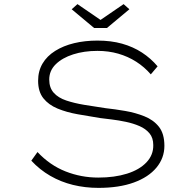

<svg xmlns="http://www.w3.org/2000/svg" viewBox="-20 -902 944 932"><path d="M458 10Q393 10 334 -4.5Q275 -19 224 -48.5Q173 -78 132 -122L162 -164Q222 -100 298 -70Q374 -40 457 -40Q536 -40 596.5 -59Q657 -78 691 -114Q725 -150 724 -198Q724 -233 705.5 -255Q687 -277 657 -290Q627 -303 591.5 -310.5Q556 -318 523 -322Q490 -326 466 -329Q410 -338 356.5 -347.5Q303 -357 259.5 -375Q216 -393 190.5 -425Q165 -457 165 -510Q165 -557 186.5 -593.5Q208 -630 248 -655Q288 -680 340 -692.5Q392 -705 453 -705Q519 -705 572.5 -690Q626 -675 669 -647Q712 -619 745 -580L712 -541Q681 -577 641 -602.5Q601 -628 554 -641.5Q507 -655 453 -655Q388 -655 335 -638Q282 -621 250.5 -590Q219 -559 219 -516Q219 -476 241 -451.5Q263 -427 302 -414Q341 -401 389.5 -393Q438 -385 492 -377Q538 -372 587.5 -363.5Q637 -355 681 -337.5Q725 -320 751.5 -286.5Q778 -253 778 -194Q778 -135 739.5 -88.5Q701 -42 629.5 -16Q558 10 458 10ZM437 -766 328 -857 356 -882 483 -795H453L580 -882L608 -857L499 -766Z"/></svg>

Font: Lexend Zetta ExtraLight
Style: Regular
Weight: 250
Version: Version 1.007